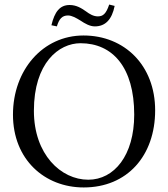

<svg xmlns="http://www.w3.org/2000/svg" viewBox="-20 -814 738 844"><path d="M334 -624C475 -624 570 -518 570 -310C570 -131 482 -24 368 -24C248 -24 129 -135 129 -327C129 -537 238 -624 334 -624ZM662 -329C662 -527 527 -658 347 -658C168 -658 37 -506 37 -310C37 -113 176 10 348 10C539 10 662 -129 662 -329ZM410 -742C391 -742 374 -752 358 -764C338 -778 316 -792 286 -792C243 -792 220 -762 206 -703L230 -698C240 -731 253 -746 279 -746C296 -746 315 -735 333 -724C354 -710 375 -698 397 -698C443 -698 472 -728 484 -788L460 -794C446 -752 432 -742 410 -742Z"/></svg>

Font: Linux Libertine O C
Style: Regular
Weight: 400
Designer: Philipp H. Poll
Foundry: Philipp H. Poll
Version: Version 4.0.3